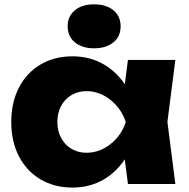

<svg xmlns="http://www.w3.org/2000/svg" viewBox="-20 -848 869 885"><path d="M543.2 -205.5 571.1 -285.6 543.2 -364.7 569.7 -571.8H788.2L751.7 -286.2L788.2 0H569.7ZM314.2 16.6Q230.9 16.6 166.7 -21.2Q102.6 -59.1 67.2 -127.5Q31.9 -196 31.9 -285.6Q31.9 -375.2 67.2 -444Q102.6 -512.8 166.7 -550.6Q230.9 -588.4 314.2 -588.4Q394.2 -588.4 458.5 -551.1Q522.9 -513.8 564.4 -445.5Q606 -377.2 618.2 -285.6Q605 -194.6 563.4 -126.4Q521.9 -58.1 458 -20.7Q394.2 16.6 314.2 16.6ZM378.3 -143.9Q438.5 -143.9 488.8 -183.4Q539.2 -222.9 559.8 -285.6Q539.2 -347.9 488.7 -387.9Q438.1 -427.9 378.3 -427.9Q340 -427.9 309.2 -409.6Q278.4 -391.3 261.4 -359Q244.4 -326.7 244.4 -285.6Q244.4 -245.2 261.4 -212.9Q278.4 -180.6 309.2 -162.3Q340 -143.9 378.3 -143.9ZM291.9 -726.7Q291.9 -773.3 325.1 -800.7Q358.4 -828 413.9 -828Q469.5 -828 502.7 -800.7Q536 -773.3 536 -726.7Q536 -680.1 502.7 -652.7Q469.5 -625.4 413.9 -625.4Q358.4 -625.4 325.1 -652.7Q291.9 -680.1 291.9 -726.7Z"/></svg>

Font: Unbounded Variable
Style: Regular
Weight: 400
Designer: Luke Prowse, Jean-Baptiste Morizot, Fátima Lázaro, Florian Runge
Foundry: NaN
Version: Version 1.600;FEAKit 1.0